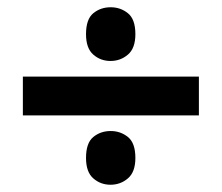

<svg xmlns="http://www.w3.org/2000/svg" viewBox="-20 -617 612 529"><path d="M43 -299V-406H528V-299ZM284.5 -108Q257 -108 237 -125.6Q217 -143.1 217 -181.8Q217 -223 237 -239.5Q257.1 -256 285 -256Q312 -256 332.5 -239.5Q353 -223 353 -181.8Q353 -143.1 332.5 -125.6Q312 -108 284.5 -108ZM284.5 -449Q257 -449 237 -466.6Q217 -484.1 217 -522.8Q217 -564 237 -580.5Q257.1 -597 285 -597Q312 -597 332.5 -580.5Q353 -564 353 -522.8Q353 -484.1 332.5 -466.6Q312 -449 284.5 -449Z"/></svg>

Font: Noto Sans Tangsa
Style: Regular
Weight: 400
Designer: David Williams
Foundry: Google LLC
Version: Version 1.504